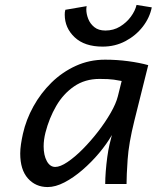

<svg xmlns="http://www.w3.org/2000/svg" viewBox="-20 -737 628 769"><path d="M486.8 0H401.4Q401.4 -22 403.6 -50.8Q405.8 -79.6 409.7 -108.2Q413.6 -136.7 418.5 -157.7L428.2 -196.3Q407.7 -160.6 377 -124Q346.2 -87.4 310.3 -56.4Q274.4 -25.4 238.3 -6.6Q202.1 12.2 170.9 12.2Q122.6 12.2 91.8 -22.5Q61 -57.1 61 -122.1Q61 -139.6 64 -159.4Q66.9 -179.2 71.8 -201.2Q84.5 -257.8 113.8 -310.8Q143.1 -363.8 186 -406Q229 -448.2 283.4 -473.1Q337.9 -498 400.9 -498Q448.2 -498 493.7 -491.9Q539.1 -485.8 573.7 -476.1L518.1 -253.4Q495.6 -163.1 491.2 -98.1Q486.8 -33.2 486.8 0ZM452.1 -351.6 467.3 -412.6Q456.1 -415 435.8 -418Q415.5 -420.9 378.9 -420.9Q320.3 -420.9 276.9 -391.1Q233.4 -361.3 205.1 -312.5Q176.8 -263.7 162.1 -206.1Q154.8 -176.8 154.8 -150.9Q154.8 -115.2 167.5 -91.8Q180.2 -68.4 201.2 -68.4Q221.2 -68.4 250.2 -87.9Q279.3 -107.4 311.3 -139.6Q343.3 -171.9 372.6 -209.7Q401.9 -247.6 423.3 -284.9Q444.8 -322.3 452.1 -351.6ZM526.9 -717.3 587.9 -707.5Q579.6 -666 551.8 -630.1Q523.9 -594.2 482.4 -572.3Q440.9 -550.3 391.1 -550.3Q318.8 -550.3 279.1 -587.6Q239.3 -625 239.3 -678.2Q239.3 -682.6 239.7 -687.7Q240.2 -692.9 241.7 -697.8L327.1 -712.4Q325.7 -705.1 325.7 -699.2Q325.7 -681.2 333.3 -661.6Q340.8 -642.1 357.7 -628.4Q374.5 -614.7 402.3 -614.7Q434.6 -614.7 460.7 -630.6Q486.8 -646.5 504.2 -670.2Q521.5 -693.8 526.9 -717.3Z"/></svg>

Font: Andika
Style: Italic
Weight: 400
Italic angle: -14°
Designer: Victor Gaultney, Annie Olsen, Julie Remington, Don Collingsworth, Eric Hays, Becca Hirsbrunner
Foundry: SIL International
Version: Version 6.101